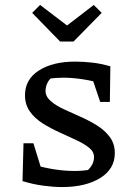

<svg xmlns="http://www.w3.org/2000/svg" viewBox="-20 -749 521 776"><path d="M231 7Q196 7 155 1.5Q114 -4 71 -17L107 -86Q153 -72 196.5 -65Q240 -58 283 -58Q299 -58 314.5 -59.5Q330 -61 346 -63L312 -45Q332 -55 346 -73.5Q360 -92 360 -114Q360 -136 340 -152Q320 -168 288 -183Q256 -198 220.5 -214Q185 -230 153 -250Q121 -270 101 -298Q81 -326 81 -364Q81 -428 137 -464Q193 -500 284 -500Q317 -500 352.5 -496Q388 -492 426 -481L401 -409Q357 -422 315 -428.5Q273 -435 237 -435Q222 -435 207 -434Q192 -433 174 -431L202 -444Q182 -434 173 -416.5Q164 -399 164 -382Q164 -359 184.5 -341Q205 -323 237 -308Q269 -293 304.5 -277.5Q340 -262 372 -242Q404 -222 424 -195Q444 -168 444 -130Q444 -66 385 -29.5Q326 7 231 7ZM71 -17 75 -170H115L162 -18ZM385 -337 336 -482 426 -481 424 -337ZM223 -581 110 -697 142 -729 251 -646 359 -729 391 -697 277 -581Z"/></svg>

Font: Piazzolla Thin Medium
Style: Regular
Weight: 500
Version: Version 2.005